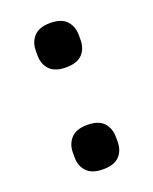

<svg xmlns="http://www.w3.org/2000/svg" viewBox="-109 -597 536 671"><g transform="rotate(-20 159.0 -261.0)"><path d="M159 11Q118 11 98.5 -9.5Q79 -30 79 -62V-80Q79 -112 98.5 -133Q118 -154 159 -154Q201 -154 220 -133Q239 -112 239 -80V-62Q239 -30 220 -9.5Q201 11 159 11ZM159 -368Q118 -368 98.5 -388.5Q79 -409 79 -441V-459Q79 -491 98.5 -512Q118 -533 159 -533Q201 -533 220 -512Q239 -491 239 -459V-441Q239 -409 220 -388.5Q201 -368 159 -368Z"/></g></svg>

Font: IBM Plex Sans Thai Looped SemiBold
Style: Regular
Weight: 600
Designer: Mike Abbink, Paul van der Laan, Pieter van Rosmalen, Ben Mitchell, Mark Frömberg
Foundry: Bold Monday
Version: Version 1.1